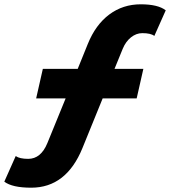

<svg xmlns="http://www.w3.org/2000/svg" viewBox="-67 -744 790 892"><path d="M594 -590Q566 -590 541.5 -570.5Q517 -551 503 -517L465 -424H599L568 -287H410L316 -56Q241 128 78 128Q-10 128 -47 100L6 -19Q24 -6 64 -6Q123 -6 153 -79L238 -287H101L132 -424H294L341 -540Q377 -629 440.5 -676.5Q504 -724 587 -724Q667 -724 703 -696L650 -577Q634 -590 594 -590Z"/></svg>

Font: Elaine Sans ExtraBold
Style: Italic
Weight: 800
Italic angle: -13°
Designer: Wei Huang
Foundry: Wei Huang
Version: Version 2.001;December 24, 2019;FontCreator 12.0.0.2547 64-b